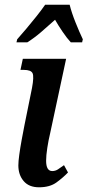

<svg xmlns="http://www.w3.org/2000/svg" viewBox="-20 -786 372 816"><path d="M146 10Q103 10 80.5 -16.5Q58 -43 58 -83Q58 -100 62 -129Q66 -158 72 -191Q78 -224 84 -254L116 -412Q125 -460 118.5 -474.5Q112 -489 81 -489H67L77 -536H261L193 -219Q186 -190 181 -157.5Q176 -125 176 -103Q176 -59 202 -59Q215 -59 226 -66Q237 -73 252 -84L269 -53Q249 -32 220.5 -11Q192 10 146 10ZM53 -619Q70 -638 91.5 -663.5Q113 -689 134.5 -716Q156 -743 172 -766H276Q284 -733 301 -690.5Q318 -648 332 -619L329 -606H281Q265 -623 246 -651Q227 -679 214 -702Q183 -674 154.5 -649.5Q126 -625 96 -606H50Z"/></svg>

Font: Noto Serif ExtraCondensed SemiBold
Style: Italic
Weight: 600
Width: 2
Italic angle: -12°
Designer: Monotype Design Team
Foundry: Monotype Imaging Inc.
Version: Version 2.013